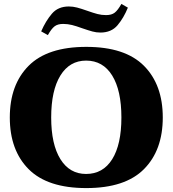

<svg xmlns="http://www.w3.org/2000/svg" viewBox="-20 -949 880 979"><path d="M190 -789Q213 -842 244.5 -879Q276 -916 331 -916Q352 -916 373 -910.5Q394 -905 425 -894Q456 -883 477 -877.5Q498 -872 521 -872Q549 -872 565 -884.5Q581 -897 599 -929L632 -910Q611 -858 579.5 -820.5Q548 -783 492 -783Q471 -783 451 -788.5Q431 -794 399 -805Q369 -816 347 -821.5Q325 -827 302 -827Q274 -827 258 -814.5Q242 -802 224 -770ZM30 -350Q30 -517 126 -613.5Q222 -710 420 -710Q618 -710 714 -613.5Q810 -517 810 -350Q810 -183 714 -86.5Q618 10 420 10Q222 10 126 -86.5Q30 -183 30 -350ZM599 -350Q599 -488 552 -564Q505 -640 419 -640Q335 -640 288 -564Q241 -488 241 -350Q241 -213 288 -137.5Q335 -62 419 -62Q505 -62 552 -137Q599 -212 599 -350Z"/></svg>

Font: Taviraj Black
Style: Regular
Weight: 900
Designer: Katatrad Team
Foundry: CadsonDemak
Version: Version 1.001